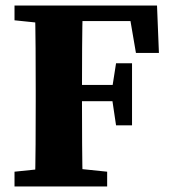

<svg xmlns="http://www.w3.org/2000/svg" viewBox="-20 -677 620 697"><path d="M177.9 -68.7H223.9L369 -53.7V0H32.7V-53.7ZM109.7 -310V-347Q109.7 -424 109.2 -502Q108.7 -580 106.7 -657H280.6Q278.6 -581 278.1 -503.5Q277.6 -426 277.6 -347V-314.1Q277.6 -233.8 278.1 -155.4Q278.6 -77 280.6 0H106.7Q108.7 -76 109.2 -153.5Q109.7 -231 109.7 -310ZM177.9 -588.3 32.7 -603.3V-657H193.7V-588.3ZM473.5 -484.8 444 -657 516.4 -600.5H193.7V-657H550L556.9 -484.8ZM386.3 -322.8V-351.4L401.3 -447.3H459.3V-221.9H401.3ZM416.8 -368.6V-309.6H193.7V-368.6Z"/></svg>

Font: Adobe Variable Font Prototype
Style: Regular
Weight: 389
Designer: Frank Grießhammer
Foundry: Adobe
Version: Version 1.004;hotconv 1.0.113;makeotfexe 2.5.65598